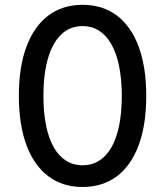

<svg xmlns="http://www.w3.org/2000/svg" viewBox="-20 -757 678 789"><path d="M319.2 11.4C429.7 11.4 508.5 -48.7 550.1 -160.9C570.7 -216.6 581 -284.1 581 -363.3C581 -521 538.4 -634.2 460.2 -693.2C420.8 -722.7 373.9 -737.2 319.2 -737.2C209.9 -737.2 130.3 -676.8 88.8 -565.3C67.8 -509.6 57.5 -442.1 57.5 -363.3C57.5 -205.3 100.1 -92 178.3 -33C217 -3.6 264.2 11.4 319.2 11.4ZM319.2 -77.8C218.8 -77.8 158.4 -178.6 158.4 -363.3C158.4 -547.6 218.8 -649.9 319.2 -649.9C419.7 -649.9 480.1 -547.6 480.5 -363.3C480.5 -178.6 420.5 -77.8 319.2 -77.8Z"/></svg>

Font: Inter 465
Style: Regular
Weight: 400
Designer: Rasmus Andersson
Foundry: rsms
Version: Version 3.019;Glyphs 3.1.2 (3151)